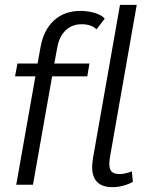

<svg xmlns="http://www.w3.org/2000/svg" viewBox="-20 -762 640 792"><path d="M126 -447H42L52 -500H135L147 -566Q159 -637 202 -677Q245 -717 312 -717Q343 -717 371.5 -708.5Q400 -700 412 -685L378 -641Q357 -662 317 -662Q277 -662 250.5 -636.5Q224 -611 216 -565L204 -500H349L340 -447H195L116 0H47ZM360 -74Q360 -84 364 -112L475 -742H544L434 -116Q431 -98 431 -86Q431 -63 441 -53.5Q451 -44 474 -44Q494 -44 524 -55L528 -12Q511 -2 488.5 4Q466 10 444 10Q360 10 360 -74Z"/></svg>

Font: Sarabun Light
Style: Italic
Weight: 300
Italic angle: -10°
Designer: Suppakit Chalermlarp | Katatrad Co.,Ltd.
Foundry: Cadson Demak Co.,Ltd.
Version: Version 1.000; ttfautohint (v1.6)